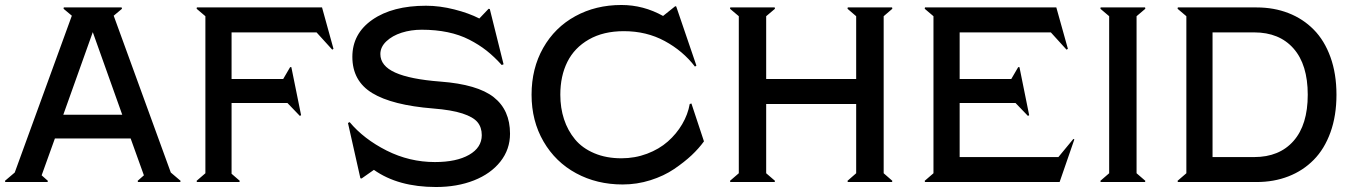

<svg xmlns="http://www.w3.org/2000/svg" viewBox="-20 -730 5435 770"><path d="M704.1 -4.9 703.1 0H533.2L532.2 -4.9L557.1 -26.9L503.9 -174.8H200.2L147 -26.9L171.9 -4.9L170.9 0H1L0 -4.9L39.1 -38.1L268.1 -667L234.9 -694.8L235.8 -700.2H467.8L469.2 -694.8L436 -667L665 -38.1ZM352.1 -601.1 233.9 -270H470.2Z M1312.5 -530.8 1249.5 -600.1H908.7V-413.1H1115.7L1143.6 -460.9H1148.4L1187.5 -268.1L1182.6 -265.1L1132.8 -316.9H908.7V-33.2L941.4 -4.9L940.4 0H769.5L768.6 -4.9L803.7 -35.2V-665L768.6 -694.8L769.5 -700.2H1271.5L1317.4 -534.2Z M1382.3 -240.2Q1439 -172.4 1530.5 -126.2Q1622.1 -80.1 1724.1 -80.1Q1810.5 -80.1 1861.3 -109.1Q1912.1 -138.2 1912.1 -188Q1912.1 -219.2 1895 -240Q1877.9 -260.7 1834.5 -274.9Q1791 -289.1 1717.3 -294.9Q1552.7 -308.1 1472.9 -356.7Q1393.1 -405.3 1393.1 -502Q1393.1 -595.2 1473.6 -651.1Q1554.2 -707 1688.5 -707Q1743.7 -707 1802.2 -692.1Q1860.8 -677.2 1902.3 -655.8L1939.5 -694.8L1944.3 -693.8L1999.5 -472.2L1992.2 -469.2Q1962.4 -502.4 1931.4 -526.9Q1900.4 -551.3 1861.8 -571Q1823.2 -590.8 1775.4 -600.8Q1727.5 -610.8 1671.4 -610.8Q1628.4 -610.8 1590.8 -598.9Q1553.2 -586.9 1529.3 -564.2Q1505.4 -541.5 1505.4 -513.2Q1505.4 -465.8 1564.9 -439Q1624.5 -412.1 1746.1 -402.8Q1895 -391.6 1960.2 -340.1Q2025.4 -288.6 2025.4 -193.8Q2025.4 -130.9 1986.8 -82Q1948.2 -33.2 1880.9 -6.6Q1813.5 20 1728.5 20Q1576.7 20 1479.5 -48.8L1430.2 -14.2L1425.3 -15.1L1375.5 -236.8Z M2227.1 -350.1Q2227.1 -297.4 2241.9 -252Q2256.8 -206.5 2286.1 -171.1Q2315.4 -135.7 2363.3 -115.5Q2411.1 -95.2 2472.2 -95.2Q2526.4 -95.2 2575 -113.5Q2623.5 -131.8 2658.2 -162.4Q2692.9 -192.9 2715.8 -231.9Q2738.8 -271 2746.1 -313L2752.9 -314.9L2803.2 -163.1Q2782.7 -134.8 2753.7 -107.4Q2724.6 -80.1 2683.6 -52.2Q2642.6 -24.4 2588.6 -7.3Q2534.7 9.8 2477.1 9.8Q2373.5 9.8 2290.5 -35.2Q2207.5 -80.1 2159.7 -162.6Q2111.8 -245.1 2111.8 -350.1Q2111.8 -455.6 2158.4 -537.8Q2205.1 -620.1 2287.1 -665Q2369.1 -710 2472.2 -710Q2560.5 -710 2639.2 -666L2688 -705.1L2691.9 -704.1L2772.9 -466.8L2767.1 -462.9Q2718.8 -525.9 2645.8 -565.4Q2572.8 -605 2481.9 -605Q2399.9 -605 2341.8 -571.8Q2283.7 -538.6 2255.4 -481.9Q2227.1 -425.3 2227.1 -350.1Z M3413.6 -35.2V-313H3052.7V-35.2L3087.9 -4.9L3086.9 0H2908.7L2907.7 -4.9L2942.9 -35.2V-665L2907.7 -694.8L2908.7 -700.2H3086.9L3087.9 -694.8L3052.7 -665V-413.1H3413.6V-665L3378.9 -694.8L3379.9 -700.2H3557.6L3558.6 -694.8L3523.9 -665V-35.2L3558.6 -4.9L3557.6 0H3379.9L3378.9 -4.9Z M4284.7 -172.9 4288.6 -170.9 4229.5 0H3689.5L3688.5 -4.9L3723.6 -35.2V-665L3688.5 -694.8L3689.5 -700.2H4216.3L4262.7 -534.2L4257.3 -530.8L4194.3 -600.1H3828.6V-413.1H4035.6L4063.5 -460.9H4068.4L4107.4 -268.1L4102.5 -265.1L4052.7 -316.9H3828.6V-100.1H4224.6Z M4393.1 -4.9 4428.2 -35.2V-665L4393.1 -694.8L4394 -700.2H4572.3L4573.2 -694.8L4538.1 -665V-35.2L4573.2 -4.9L4572.3 0H4394Z M5019.5 0H4703.6L4702.6 -4.9L4737.8 -35.2V-665L4702.6 -694.8L4703.6 -700.2H5019.5Q5088.9 -700.2 5147.2 -677.5Q5205.6 -654.8 5248.5 -611.3Q5291.5 -567.9 5315.7 -501Q5339.8 -434.1 5339.8 -350.1Q5339.8 -266.1 5315.7 -199.2Q5291.5 -132.3 5248.5 -88.9Q5205.6 -45.4 5147.2 -22.7Q5088.9 0 5019.5 0ZM5009.8 -600.1H4842.8V-100.1H5009.8Q5110.8 -100.1 5167.7 -164.8Q5224.6 -229.5 5224.6 -350.1Q5224.6 -470.7 5167.7 -535.4Q5110.8 -600.1 5009.8 -600.1Z"/></svg>

Font: Tiffany Gothic CC
Style: Regular
Weight: 400
Designer: indestructible type*
Foundry: Cowboy Collective
Version: Version 1.000